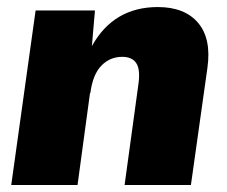

<svg xmlns="http://www.w3.org/2000/svg" viewBox="-20 -530 651 550"><path d="M432.1 -509.8Q509.3 -509.8 547.6 -464.4Q585.9 -418.9 574.2 -335.9L526.9 0H336.9L376 -285.2Q382.8 -329.6 370.8 -348.4Q358.9 -367.2 330.1 -367.2Q294.9 -367.2 270.3 -341.8Q245.6 -316.4 238.8 -263.2H237.8L202.1 0H12.2L55.2 -308.1L82 -500H252L243.2 -397.9Q305.2 -509.8 432.1 -509.8Z"/></svg>

Font: Human Sans Black
Style: Italic
Weight: 800
Italic angle: -8°
Designer: Tim Radville
Foundry: Continuum
Version: Version 1.000;FEAKit 1.0